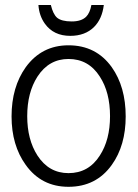

<svg xmlns="http://www.w3.org/2000/svg" viewBox="-20 -717 540 754"><path d="M249 -485.4Q328.1 -485.4 372.1 -416Q412.1 -354.5 412.1 -260.7Q412.1 -168 372.1 -106.4Q328.1 -37.1 249 -37.1Q171.9 -37.1 127 -106.4Q86.9 -168.9 86.9 -260.7Q86.9 -353.5 127 -416Q171.9 -485.4 249 -485.4ZM249 -539.1Q143.6 -539.1 81.1 -453.1Q25.4 -375 25.4 -259.8Q25.4 -146.5 81.1 -69.3Q142.6 16.6 249 16.6Q357.4 16.6 418.9 -69.3Q473.6 -145.5 473.6 -259.8Q473.6 -376 418.9 -453.1Q357.4 -539.1 249 -539.1ZM338.9 -697.3Q333 -666 318.4 -651.4Q299.8 -632.8 261.7 -632.8Q221.7 -632.8 204.1 -647.5Q188.5 -661.1 179.7 -697.3H130.9Q133.8 -655.3 156.2 -624Q190.4 -576.2 255.9 -576.2Q314.5 -576.2 349.6 -611.3Q380.9 -642.6 387.7 -697.3Z"/></svg>

Font: GulimChe
Style: Regular
Weight: 400
Monospace: yes
Version: Version 2.21